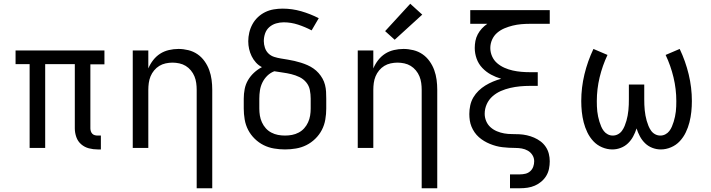

<svg xmlns="http://www.w3.org/2000/svg" viewBox="-20 -789 3790 1024"><path d="M501 8Q477 8 454 2Q431 -4 413 -19.5Q395 -35 387 -58Q379 -81 379 -104V-447H221V0H138V-447H63V-520H537V-446H462V-104Q462 -97 464.5 -89Q467 -81 472.5 -75.5Q478 -70 485.5 -68Q493 -66 501 -66H518V8Z M1029 215V-310Q1029 -328 1026.5 -346.5Q1024 -365 1017 -382Q1010 -399 998 -413.5Q986 -428 970.5 -437.5Q955 -447 936.5 -451Q918 -455 900 -455Q882 -455 863.5 -451Q845 -447 829.5 -437.5Q814 -428 802 -413.5Q790 -399 783 -382Q776 -365 773.5 -346.5Q771 -328 771 -310V0H688V-520H771V-424Q781 -448 797 -468.5Q813 -489 834 -502.5Q855 -516 880.5 -522Q906 -528 932 -528Q958 -528 984.5 -521.5Q1011 -515 1033 -500Q1055 -485 1071 -462.5Q1087 -440 1096 -415Q1105 -390 1108.5 -363.5Q1112 -337 1112 -310V215Z M1500 8Q1471 8 1441.5 3Q1412 -2 1386 -15Q1360 -28 1338.5 -49Q1317 -70 1303.5 -96Q1290 -122 1285 -151.5Q1280 -181 1280 -210V-263Q1280 -289 1285 -314.5Q1290 -340 1303 -362Q1316 -384 1335 -401.5Q1354 -419 1377 -431Q1359 -440 1345 -455.5Q1331 -471 1322 -489.5Q1313 -508 1308.5 -528Q1304 -548 1304 -569Q1304 -592 1309.5 -615.5Q1315 -639 1326.5 -660Q1338 -681 1355.5 -697.5Q1373 -714 1394.5 -724.5Q1416 -735 1440 -739Q1464 -743 1487 -743Q1538 -743 1586.5 -729Q1635 -715 1680 -692L1642 -627Q1608 -645 1570 -657.5Q1532 -670 1493 -670Q1472 -670 1452 -664Q1432 -658 1416.5 -644.5Q1401 -631 1394 -611Q1387 -591 1387 -570Q1387 -552 1393 -534Q1399 -516 1412 -503.5Q1425 -491 1442.5 -485.5Q1460 -480 1478.5 -477Q1497 -474 1515 -471Q1533 -468 1550.5 -464Q1568 -460 1585.5 -454.5Q1603 -449 1620 -441.5Q1637 -434 1652 -423.5Q1667 -413 1679 -399.5Q1691 -386 1700 -370Q1709 -354 1713.5 -336Q1718 -318 1719 -300Q1720 -282 1720 -263V-210Q1720 -181 1715 -151.5Q1710 -122 1696.5 -96Q1683 -70 1661.5 -49Q1640 -28 1614 -15Q1588 -2 1558.5 3Q1529 8 1500 8ZM1500 -66Q1519 -66 1537.5 -69.5Q1556 -73 1573 -82Q1590 -91 1602.5 -105Q1615 -119 1623 -136.5Q1631 -154 1634 -172.5Q1637 -191 1637 -210V-263Q1637 -286 1632.5 -309Q1628 -332 1613 -350Q1598 -368 1577 -378Q1556 -388 1533.5 -393.5Q1511 -399 1488.5 -402Q1466 -405 1443 -409Q1422 -401 1406 -385.5Q1390 -370 1380 -350Q1370 -330 1366.5 -308Q1363 -286 1363 -263V-210Q1363 -191 1366 -172.5Q1369 -154 1377 -136.5Q1385 -119 1397.5 -105Q1410 -91 1427 -82Q1444 -73 1462.5 -69.5Q1481 -66 1500 -66Z M2229 215V-310Q2229 -328 2226.5 -346.5Q2224 -365 2217 -382Q2210 -399 2198 -413.5Q2186 -428 2170.5 -437.5Q2155 -447 2136.5 -451Q2118 -455 2100 -455Q2082 -455 2063.5 -451Q2045 -447 2029.5 -437.5Q2014 -428 2002 -413.5Q1990 -399 1983 -382Q1976 -365 1973.5 -346.5Q1971 -328 1971 -310V0H1888V-520H1971V-424Q1981 -448 1997 -468.5Q2013 -489 2034 -502.5Q2055 -516 2080.5 -522Q2106 -528 2132 -528Q2158 -528 2184.5 -521.5Q2211 -515 2233 -500Q2255 -485 2271 -462.5Q2287 -440 2296 -415Q2305 -390 2308.5 -363.5Q2312 -337 2312 -310V215ZM2085 -577 2034 -623 2168 -769 2232 -711Z M2700 215V141H2753Q2768 141 2782.5 137.5Q2797 134 2808 124Q2819 114 2824 100Q2829 86 2829 71Q2829 53 2819.5 38Q2810 23 2795 14.5Q2780 6 2763 3Q2746 0 2728.5 0Q2711 0 2694 -1Q2677 -2 2659.5 -4Q2642 -6 2625.5 -10.5Q2609 -15 2593 -21.5Q2577 -28 2562 -37Q2547 -46 2534 -57.5Q2521 -69 2511 -83.5Q2501 -98 2494.5 -114Q2488 -130 2485.5 -147Q2483 -164 2483 -181Q2483 -204 2488 -227Q2493 -250 2504.5 -269.5Q2516 -289 2532.5 -305Q2549 -321 2568.5 -333Q2588 -345 2609.5 -354Q2631 -363 2653 -369Q2625 -377 2599 -391Q2573 -405 2552.5 -426.5Q2532 -448 2522 -476Q2512 -504 2512 -533Q2512 -552 2515.5 -570.5Q2519 -589 2528 -606Q2537 -623 2550 -637Q2563 -651 2579 -662H2488V-735H2912V-662H2806Q2783 -662 2760 -660Q2737 -658 2714.5 -652.5Q2692 -647 2670.5 -638Q2649 -629 2631.5 -614Q2614 -599 2604.5 -577.5Q2595 -556 2595 -533Q2595 -510 2604.5 -488.5Q2614 -467 2631.5 -452Q2649 -437 2670.5 -427.5Q2692 -418 2714.5 -413Q2737 -408 2760 -406Q2783 -404 2806 -404H2848V-331H2806Q2780 -331 2753.5 -328.5Q2727 -326 2701 -320Q2675 -314 2651 -303.5Q2627 -293 2607 -275.5Q2587 -258 2576 -233.5Q2565 -209 2565 -182Q2565 -182 2565 -182Q2565 -182 2565 -182Q2565 -162 2573 -143Q2581 -124 2596 -110.5Q2611 -97 2630 -89Q2649 -81 2669 -77.5Q2689 -74 2709.5 -74Q2730 -74 2750 -73Q2770 -72 2790 -67.5Q2810 -63 2828.5 -55Q2847 -47 2863 -35Q2879 -23 2890.5 -6Q2902 11 2907 31Q2912 51 2912 71Q2912 91 2908 111Q2904 131 2893.5 148.5Q2883 166 2867 179.5Q2851 193 2832.5 201Q2814 209 2794 212Q2774 215 2753 215Z M3504 8Q3481 8 3459 -0.5Q3437 -9 3420.5 -25Q3404 -41 3393 -61.5Q3382 -82 3375 -104Q3368 -82 3357 -61.5Q3346 -41 3329.5 -25Q3313 -9 3291 -0.5Q3269 8 3246 8Q3218 8 3191 -3.5Q3164 -15 3144.5 -36Q3125 -57 3112.5 -83Q3100 -109 3093 -136.5Q3086 -164 3083 -192.5Q3080 -221 3080 -250Q3080 -322 3097 -392.5Q3114 -463 3145 -528L3220 -496Q3193 -439 3178 -376.5Q3163 -314 3163 -250Q3163 -236 3163.5 -222Q3164 -208 3165.5 -194.5Q3167 -181 3170 -167Q3173 -153 3177 -140Q3181 -127 3186.5 -114Q3192 -101 3200.5 -90Q3209 -79 3221.5 -72.5Q3234 -66 3248 -66Q3263 -66 3276 -73Q3289 -80 3297.5 -92Q3306 -104 3311.5 -117.5Q3317 -131 3321 -145Q3325 -159 3327.5 -173Q3330 -187 3331.5 -201.5Q3333 -216 3333.5 -230.5Q3334 -245 3334 -260V-338H3416V-260Q3416 -245 3416.5 -230.5Q3417 -216 3418.5 -201.5Q3420 -187 3422.5 -173Q3425 -159 3429 -145Q3433 -131 3438.5 -117.5Q3444 -104 3452.5 -92Q3461 -80 3474 -73Q3487 -66 3502 -66Q3516 -66 3528.5 -72.5Q3541 -79 3549.5 -90Q3558 -101 3563.5 -114Q3569 -127 3573 -140Q3577 -153 3580 -167Q3583 -181 3584.5 -194.5Q3586 -208 3586.5 -222Q3587 -236 3587 -250Q3587 -314 3572 -376.5Q3557 -439 3530 -496L3605 -528Q3636 -463 3653 -392.5Q3670 -322 3670 -250Q3670 -221 3667 -192.5Q3664 -164 3657 -136.5Q3650 -109 3637.5 -83Q3625 -57 3605.5 -36Q3586 -15 3559 -3.5Q3532 8 3504 8Z"/></svg>

Font: Zed Sans Extended
Style: Regular
Weight: 400
Width: 7
Designer: Belleve Invis
Foundry: Belleve Invis
Version: Version 1.0.0; ttfautohint (v1.8.4)